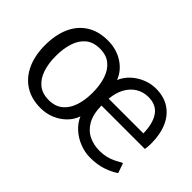

<svg xmlns="http://www.w3.org/2000/svg" viewBox="-86 -817 1104 1104"><g transform="rotate(45 466.0 -265.5)"><path d="M290 9.8Q213.9 9.8 160.9 -24.7Q107.9 -59.1 80.1 -120.8Q52.2 -182.6 52.2 -264.6Q52.2 -348.6 79.6 -410.2Q106.9 -471.7 159.9 -505.6Q212.9 -539.6 290 -539.6Q358.4 -539.6 411.6 -506.1Q464.8 -472.7 486.8 -416Q503.4 -454.1 533.9 -481.7Q564.5 -509.3 602.5 -524.4Q640.6 -539.6 680.2 -539.6Q744.1 -539.6 789.8 -510.5Q835.4 -481.4 859.9 -426.3Q884.3 -371.1 884.3 -292.5Q884.3 -280.8 882.8 -267.3Q881.3 -253.9 880.4 -248.5H527.3Q528.3 -179.2 552.5 -136.7Q576.7 -94.2 616.2 -75.2Q655.8 -56.2 702.1 -56.2Q732.4 -56.2 756.6 -62Q780.8 -67.9 802 -78.1Q823.2 -88.4 843.8 -100.6H849.6L870.1 -42Q838.9 -20 794.2 -5.1Q749.5 9.8 692.9 9.8Q649.9 9.8 608.2 -6.6Q566.4 -22.9 534.2 -52Q502 -81.1 485.8 -119.1Q473.6 -82 444.3 -52.7Q415 -23.4 375.2 -6.8Q335.4 9.8 290 9.8ZM290 -56.2Q342.3 -56.2 375.2 -83.3Q408.2 -110.4 423.8 -157.2Q439.5 -204.1 439.5 -264.2Q439.5 -325.7 423.8 -373Q408.2 -420.4 375.2 -447.3Q342.3 -474.1 290 -474.1Q237.8 -474.1 204.6 -447.3Q171.4 -420.4 155.8 -373Q140.1 -325.7 140.1 -264.2Q140.1 -204.1 155.8 -157.2Q171.4 -110.4 204.6 -83.3Q237.8 -56.2 290 -56.2ZM528.8 -305.7H811Q809.6 -386.2 778.6 -430.4Q747.6 -474.6 684.1 -474.6Q642.1 -474.6 608.6 -454.1Q575.2 -433.6 554.4 -395.8Q533.7 -357.9 528.8 -305.7Z"/></g></svg>

Font: Comme
Style: Regular
Weight: 400
Designer: Vernon Adams
Foundry: Vernon Adams
Version: Version 1.000;gftools[0.9.27]